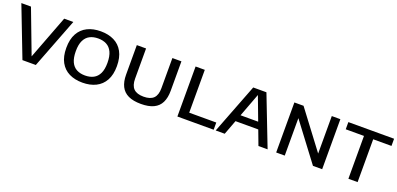

<svg xmlns="http://www.w3.org/2000/svg" viewBox="4 -1370 4442 2146"><g transform="rotate(20 2225.0 -297.0)"><path d="M236.5 0 7 -595H121.5L330.5 -43H306.5L516.5 -595H625L395.5 0Z M951 7.5Q860 7.5 792.5 -25.8Q725 -59 687.5 -126.8Q650 -194.5 650 -297Q650 -400 687.5 -467.8Q725 -535.5 792.8 -569Q860.5 -602.5 951 -602.5Q1042 -602.5 1109.8 -569Q1177.5 -535.5 1214.8 -467.5Q1252 -399.5 1252 -297Q1252 -195 1214.5 -127.2Q1177 -59.5 1109.2 -26Q1041.5 7.5 951 7.5ZM951 -77.5Q1009 -77.5 1051.5 -99.8Q1094 -122 1117 -170Q1140 -218 1140 -295Q1140 -374.5 1116.8 -423.5Q1093.5 -472.5 1051 -495Q1008.5 -517.5 951 -517.5Q893.5 -517.5 851.2 -495.5Q809 -473.5 785.8 -425.5Q762.5 -377.5 762.5 -300Q762.5 -220 785.5 -171Q808.5 -122 850.8 -99.8Q893 -77.5 951 -77.5Z M1647 7.5Q1555 7.5 1496 -20.5Q1437 -48.5 1408.8 -104.8Q1380.5 -161 1380.5 -245V-595H1490.5V-236.5Q1490.5 -155 1528.8 -117Q1567 -79 1647 -79Q1727.5 -79 1765.5 -117Q1803.5 -155 1803.5 -236.5V-595H1911V-245Q1911 -161 1883.2 -104.8Q1855.5 -48.5 1797 -20.5Q1738.5 7.5 1647 7.5Z M2079.5 0V-595H2189V-85.5H2511V0Z M2535 0 2765 -595H2922L3152.5 0H3043.5L2836 -551.5H2849.5L2642.5 0ZM2680 -173.5 2705.5 -254.5H2981.5L3006 -173.5Z M3254.5 0V-595H3363.5L3718 -124.5H3699.5V-595H3801.5V0H3692L3337.5 -470.5H3356.5V0Z M4113.5 0V-509.5H3896.5V-595H4440.5V-509.5H4223V0Z"/></g></svg>

Font: Encode Sans SC SemiExpanded Medium
Style: Regular
Weight: 500
Width: 6
Designer: Multiple Designers
Foundry: Impallari Type
Version: Version 3.002